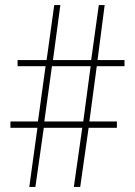

<svg xmlns="http://www.w3.org/2000/svg" viewBox="-20 -734 531 754"><path d="M360 -474H469V-498H363L391 -714H368L338 -498H188L217 -714H193L163 -498H49V-474H159L129 -257H21V-232H127L95 0H119L152 -232H303L270 0H295L328 -232H439V-257H331ZM154 -257 184 -474H336L307 -257Z"/></svg>

Font: Noto Sans Gujarati UI Condensed Thin
Style: Regular
Weight: 100
Width: 3
Designer: Jelle Bosma - Monotype Design Team, Universal Thirst
Foundry: Monotype Imaging Inc.
Version: Version 2.106